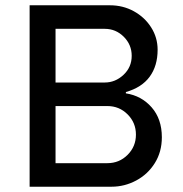

<svg xmlns="http://www.w3.org/2000/svg" viewBox="-20 -706 691 726"><path d="M576 -518Q576 -457 546 -416Q516 -375 456 -358V-353Q515 -344 553.5 -300Q592 -256 592 -187Q592 -132 565.5 -89.5Q539 -47 495 -23.5Q451 0 402 0H92V-686H396Q445 -686 486 -663.5Q527 -641 551.5 -602.5Q576 -564 576 -518ZM190 -597V-394H376Q416 -394 447 -423Q478 -452 478 -495Q478 -537 448 -567Q418 -597 376 -597ZM190 -305V-89H386Q431 -89 462.5 -120.5Q494 -152 494 -197Q494 -242 462.5 -273.5Q431 -305 386 -305Z"/></svg>

Font: Chivo
Style: Regular
Weight: 400
Designer: Hector Gatti
Foundry: Omnibus-Type
Version: Version 1.006; ttfautohint (v1.4.1)